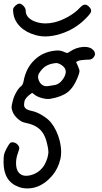

<svg xmlns="http://www.w3.org/2000/svg" viewBox="-20 -740 574 1079"><path d="M180.7 -542.5Q127 -557.1 93.3 -590.3Q59.6 -624 54.7 -667.5Q52.2 -684.6 54.2 -690.9Q55.7 -697.8 64.9 -706.5Q70.3 -711.9 77.1 -715.8Q84 -719.7 88.9 -719.7Q100.1 -719.7 112.3 -706.5Q124.5 -692.9 124.5 -680.2Q124.5 -640.1 173.8 -620.1Q202.6 -608.4 235.4 -608.4Q258.8 -608.4 284.7 -614.3Q323.7 -623.5 364.3 -646.5Q404.3 -669.4 429.7 -697.3Q443.8 -712.4 456.1 -713.9Q467.8 -714.8 480.5 -702.1Q492.2 -690.4 492.2 -679.7Q492.2 -676.3 491.2 -672.9Q486.3 -659.7 455.1 -629.4Q397.9 -574.2 320.8 -549.8Q274.9 -535.2 233.9 -535.2Q224.6 -535.2 215.3 -536.1Q214.8 -536.1 214.4 -536.1Q197.3 -538.1 180.7 -542.5ZM285.6 -261.7Q315.9 -266.6 336.9 -299.8Q349.6 -320.3 349.6 -336.9Q349.6 -346.7 345.2 -355Q341.8 -360.4 334.5 -367.7Q326.7 -374.5 319.3 -378.4Q306.6 -385.3 298.8 -385.7Q291.5 -386.2 271 -381.8Q248.5 -376.5 231.4 -364.3Q214.4 -351.6 200.2 -329.1Q193.8 -319.8 193.8 -308.1Q193.8 -297.9 198.7 -286.6Q209 -262.2 230.5 -256.8Q237.8 -254.9 248 -255.9Q257.8 -256.8 285.6 -261.7ZM85.4 310.5Q43 295.4 21.5 260.7Q0 225.6 0 171.9Q0 143.1 2.4 130.4Q4.9 117.7 15.1 97.7Q21.5 85 28.3 74.7Q35.6 64.5 38.6 62.5Q47.9 57.1 61.5 61.5Q75.2 66.4 82.5 77.1Q88.9 86.4 88.4 93.3Q87.9 100.1 79.6 123.5Q70.3 149.4 70.3 175.3Q70.3 178.7 70.3 182.1Q71.3 211.4 83.5 227.5Q98.6 248 126.5 248Q138.2 248 151.9 244.6Q198.7 232.9 226.6 191.9Q231.4 185.1 237.3 171.4Q243.2 158.2 246.6 146.5Q251.5 128.4 252 117.2Q252 115.7 252 114.7Q252 104 248.5 85Q236.8 20.5 207.5 -9.3Q178.7 -39.6 117.2 -51.3Q99.6 -54.7 79.1 -73.2Q58.6 -92.3 50.8 -112.3Q44.9 -128.4 44.9 -137.2Q44.9 -145.5 51.3 -171.4Q57.6 -197.3 71.8 -222.2Q85.4 -246.6 100.1 -256.8Q103.5 -259.8 107.4 -267.1Q110.8 -274.4 112.3 -282.7Q125.5 -356.4 172.9 -402.3Q195.8 -424.3 223.1 -437.5Q253.9 -451.7 290.5 -455.6Q305.2 -457 315.9 -455.6Q326.7 -454.1 337.9 -449.2Q353 -441.9 357.9 -442.4Q362.8 -442.4 375.5 -451.7Q407.7 -473.1 445.8 -476.1Q450.2 -476.6 454.6 -476.6Q486.3 -476.6 502.4 -460.4Q513.2 -449.2 513.7 -439Q514.2 -438.5 514.2 -438Q514.2 -428.2 504.9 -416.5Q498.5 -409.2 491.2 -406.7Q483.4 -404.3 462.4 -404.3Q449.2 -403.8 436 -401.9Q423.3 -399.9 418.9 -397.5Q415 -395.5 407.7 -391.6Q410.6 -384.3 417.5 -369.6Q426.8 -349.1 426.8 -338.9Q426.3 -329.1 416 -303.7Q393.6 -248 359.9 -221.7Q325.7 -195.3 262.2 -184.6Q256.8 -183.6 250 -183.6Q235.8 -183.6 216.8 -188.5Q189.5 -195.8 174.8 -207.5Q169.9 -211.4 160.6 -218.3Q154.8 -213.9 142.6 -204.6Q128.4 -193.4 121.6 -181.2Q115.2 -168.5 115.2 -151.4Q115.2 -137.2 125.5 -129.4Q135.7 -121.1 162.1 -115.7Q188.5 -109.9 219.2 -90.8Q250.5 -71.3 267.1 -50.8Q299.8 -9.3 314.9 49.3Q323.7 84.5 323.7 114.3Q323.7 134.3 319.8 152.3Q306.2 210 269.5 251.5Q233.4 293 187.5 309.6Q162.6 318.4 136.7 318.8Q134.3 318.8 131.8 318.8Q107.9 318.8 85.4 310.5Z"/></svg>

Font: Casuwalt
Style: Regular
Weight: 400
Designer: Walter E Stewart
Version: 0.1